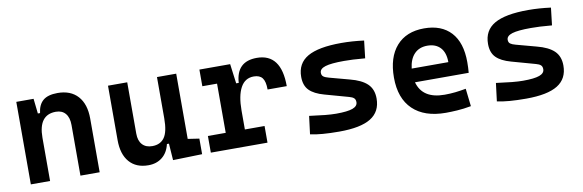

<svg xmlns="http://www.w3.org/2000/svg" viewBox="-43 -851 3602 1186"><g transform="rotate(-10 1758.0 -258.5)"><path d="M388.2 0V-317.4Q388.2 -364.3 366.9 -389.6Q345.7 -415 306.6 -415Q197.8 -415 197.8 -271.5V0H77.1V-517.6H185.5L195.8 -423.8H209.5Q215.8 -476.1 246.1 -501.7Q276.4 -527.3 336.9 -527.3Q418.9 -527.3 463.9 -477.5Q508.8 -427.7 508.8 -336.9V0Z M813.5 9.8Q736.8 9.8 694.6 -38.8Q652.3 -87.4 652.3 -175.8V-517.6H772.9V-195.3Q772.9 -150.9 795.2 -126.7Q817.4 -102.5 857.4 -102.5Q908.2 -102.5 933.8 -138.4Q959.5 -174.3 959.5 -258.8V-517.6H1080.1V-108.4L1151.4 -97.7V0L968.3 4.9L960.9 -99.6H948.2Q936 -46.9 900.6 -18.6Q865.2 9.8 813.5 9.8Z M1438 -222.7V-104.5H1561.5V0H1206.1V-104.5H1317.9V-413.1H1225.6V-517.6H1418.5L1434.6 -394.5H1450.7Q1458.5 -527.3 1586.9 -527.3Q1739.3 -527.3 1739.3 -323.2H1619.1Q1619.1 -373.5 1602.3 -395.5Q1585.4 -417.5 1548.3 -417.5Q1493.2 -417.5 1465.6 -366.7Q1438 -315.9 1438 -222.7Z M2010.7 9.8Q1894.5 9.8 1829.1 -4.9L1843.3 -118.2Q1900.4 -110.4 1941.4 -106.4Q1982.4 -102.5 2010.7 -102.5Q2082 -102.5 2114 -114.3Q2146 -126 2146 -151.4Q2146 -168 2136.7 -176.5Q2127.4 -185.1 2107.4 -190.4L1958.5 -231.9Q1896.5 -249 1866.7 -279.1Q1836.9 -309.1 1836.9 -363.8Q1836.9 -448.2 1905 -487.8Q1973.1 -527.3 2117.2 -527.3Q2151.9 -527.3 2186.5 -524.9Q2221.2 -522.5 2258.8 -517.6L2246.1 -408.2Q2203.6 -412.1 2171.6 -413.6Q2139.6 -415 2114.3 -415Q2033.2 -415 1997.1 -403.8Q1960.9 -392.6 1960.9 -367.7Q1960.9 -351.1 1971.7 -343.3Q1982.4 -335.4 2004.9 -329.6L2129.9 -295.9Q2202.6 -277.3 2237.5 -243.7Q2272.5 -210 2272.5 -151.9Q2272.5 -69.3 2208.7 -29.8Q2145 9.8 2010.7 9.8Z M2679.2 9.8Q2545.4 9.8 2472.9 -59.8Q2400.4 -129.4 2400.4 -259.8Q2400.4 -386.7 2462.2 -457Q2523.9 -527.3 2636.2 -527.3Q2744.6 -527.3 2804 -462.9Q2863.3 -398.4 2863.3 -275.9Q2863.3 -240.7 2860.4 -209H2523.4Q2552.7 -101.6 2690.9 -101.6Q2725.1 -101.6 2758.1 -105.2Q2791 -108.9 2825.2 -115.2L2837.9 -3.9Q2789.6 4.9 2749.8 7.3Q2710 9.8 2679.2 9.8ZM2518.1 -295.9H2748Q2748 -355.5 2718.8 -387Q2689.5 -418.5 2637.2 -418.5Q2586.4 -418.5 2555.7 -386.7Q2524.9 -355 2518.1 -295.9Z M3182.6 9.8Q3066.4 9.8 3001 -4.9L3015.1 -118.2Q3072.3 -110.4 3113.3 -106.4Q3154.3 -102.5 3182.6 -102.5Q3253.9 -102.5 3285.9 -114.3Q3317.9 -126 3317.9 -151.4Q3317.9 -168 3308.6 -176.5Q3299.3 -185.1 3279.3 -190.4L3130.4 -231.9Q3068.4 -249 3038.6 -279.1Q3008.8 -309.1 3008.8 -363.8Q3008.8 -448.2 3076.9 -487.8Q3145 -527.3 3289.1 -527.3Q3323.7 -527.3 3358.4 -524.9Q3393.1 -522.5 3430.7 -517.6L3418 -408.2Q3375.5 -412.1 3343.5 -413.6Q3311.5 -415 3286.1 -415Q3205.1 -415 3168.9 -403.8Q3132.8 -392.6 3132.8 -367.7Q3132.8 -351.1 3143.6 -343.3Q3154.3 -335.4 3176.8 -329.6L3301.8 -295.9Q3374.5 -277.3 3409.4 -243.7Q3444.3 -210 3444.3 -151.9Q3444.3 -69.3 3380.6 -29.8Q3316.9 9.8 3182.6 9.8Z"/></g></svg>

Font: Cascadia Mono PL SemiBold
Style: Regular
Weight: 600
Monospace: yes
Designer: Aaron Bell
Foundry: Saja Typeworks
Version: Version 2404.023; ttfautohint (v1.8.4)